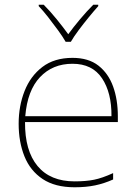

<svg xmlns="http://www.w3.org/2000/svg" viewBox="-20 -783 580 813"><path d="M287 -538Q355 -538 397 -505Q439 -472 459 -416.5Q479 -361 479 -291V-266H86Q85 -145 139 -80Q193 -15 296 -15Q344 -15 378.5 -22Q413 -29 459 -50V-23Q421 -6 382.5 2Q344 10 296 10Q213 10 160.5 -25Q108 -60 83.5 -121Q59 -182 59 -259Q59 -334 84 -397.5Q109 -461 159.5 -499.5Q210 -538 287 -538ZM287 -513Q203 -513 149.5 -456.5Q96 -400 87 -291H452Q453 -390 412 -451.5Q371 -513 287 -513ZM258 -606Q246 -627 226 -654.5Q206 -682 184.5 -709.5Q163 -737 144 -757V-763H165Q193 -735 220.5 -701Q248 -667 269 -638Q290 -667 318.5 -701Q347 -735 375 -763H396V-757Q378 -737 355.5 -709.5Q333 -682 312.5 -654.5Q292 -627 280 -606Z"/></svg>

Font: Noto Sans Myanmar UI Thin
Style: Regular
Weight: 100
Designer: Monotype Design Team
Foundry: Monotype Imaging Inc.
Version: Version 2.103; ttfautohint (v1.8.4.7-5d5b)